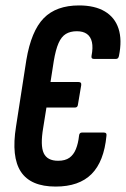

<svg xmlns="http://www.w3.org/2000/svg" viewBox="-20 -681 464 707"><path d="M185 6Q93 6 57 -48.5Q21 -103 39 -215L77 -460Q95 -567 141 -614Q187 -661 271 -661Q329 -661 366 -639Q403 -617 416.5 -575.5Q430 -534 418 -475Q416 -464 407 -464H326Q315 -464 317 -475Q323 -506 318.5 -526Q314 -546 300 -556Q286 -566 263 -566Q239 -566 222.5 -556Q206 -546 195.5 -522Q185 -498 178 -456L166 -379H269Q281 -379 279 -367L267 -296Q266 -285 256 -285H151L139 -210Q128 -145 141 -117Q154 -89 194 -89Q220 -89 235.5 -100Q251 -111 259.5 -132Q268 -153 271 -181Q272 -193 282 -193H362Q374 -193 372 -181Q363 -86 317 -40Q271 6 185 6Z"/></svg>

Font: Sofia Sans Extra Condensed
Style: Bold Italic
Weight: 700
Italic angle: -9°
Designer: Botio Nikoltchev, Ani Petrova
Foundry: lettersoup
Version: Version 4.101